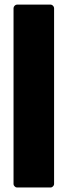

<svg xmlns="http://www.w3.org/2000/svg" viewBox="-20 -831 301 851"><path d="M40 -794.9Q40 -800.8 44.9 -805.7Q49.8 -810.5 54.7 -810.5Q92.8 -810.5 129.9 -810.5Q168 -810.5 205.1 -810.5Q210 -810.5 214.8 -805.7Q219.7 -800.8 219.7 -794.9Q219.7 -599.6 219.7 -405.3Q219.7 -210 219.7 -14.6Q219.7 -9.8 214.8 -4.9Q210 0 205.1 0Q168 0 129.9 0Q92.8 0 54.7 0Q49.8 0 44.9 -4.9Q40 -9.8 40 -14.6Q40 -210 40 -405.3Q40 -599.6 40 -794.9Z"/></svg>

Font: pil love
Style: regular
Weight: 400
Designer: pierpaolo belleggia, riccardo antolini, manuela ilari
Foundry: pil communication
Version: Version 1.2